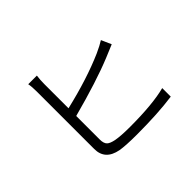

<svg xmlns="http://www.w3.org/2000/svg" viewBox="-152 -1036 1304 1304"><g transform="rotate(-45 500.0 -384.0)"><path d="M314 -766Q309 -729 309 -689V-457Q539 -511 708 -585Q761 -609 792 -629L824 -557Q764 -531 733 -519Q575 -454 309 -383V-157Q309 -119 326 -103Q341 -89 380 -81Q427 -72 515 -72Q735 -72 856 -104V-22Q714 -2 512 -2Q406 -2 353 -11Q237 -33 237 -138V-689Q237 -738 231 -766Z"/></g></svg>

Font: Source Han Sans CN Normal
Style: Regular
Weight: 350
Designer: Ryoko NISHIZUKA 西塚涼子 (kana, bopomofo & ideographs); Paul D. Hunt (Latin, Greek & Cyrillic); Sandoll Communications 산돌커뮤니
Foundry: Adobe
Version: Version 2.004;hotconv 1.0.118;makeotfexe 2.5.65603